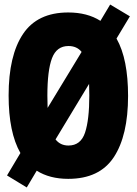

<svg xmlns="http://www.w3.org/2000/svg" viewBox="-20 -780 603 847"><path d="M98 47 11 -6 70 -105Q18 -196 18 -359Q18 -535 81.5 -630Q145 -725 281 -725Q365 -725 423 -688L466 -760L553 -708L494 -610Q520 -564 532.5 -500.5Q545 -437 545 -357Q545 -182 482 -86.5Q419 9 281 9Q199 9 142 -27ZM189 -358Q189 -328 190 -304L340 -551Q319 -577 282 -577Q230 -577 209.5 -523.5Q189 -470 189 -358ZM282 -138Q336 -138 355 -194.5Q374 -251 374 -359Q374 -387 373 -410L225 -165Q246 -138 282 -138Z"/></svg>

Font: Noto Sans Mono SemiCondensed Black
Style: Regular
Weight: 900
Width: 4
Designer: Monotype Design Team
Foundry: Monotype Imaging Inc.
Version: Version 2.014; ttfautohint (v1.8.4.7-5d5b)